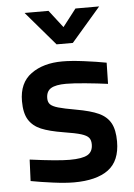

<svg xmlns="http://www.w3.org/2000/svg" viewBox="-53 -772 575 823"><g transform="rotate(-5 234.5 -360.0)"><path d="M47 -11 51 -103Q170 -87 222 -87Q276 -87 299 -100Q322 -113 322 -145Q322 -163 313.5 -173.5Q305 -184 281 -191.5Q257 -199 206 -207Q145 -217 110.5 -231.5Q76 -246 58 -274.5Q40 -303 40 -355Q40 -434 92.5 -472Q145 -510 227 -510Q265 -510 319.5 -503Q374 -496 416 -488L414 -397Q370 -403 317.5 -408Q265 -413 235 -413Q190 -413 169.5 -400.5Q149 -388 149 -358Q149 -341 158.5 -331.5Q168 -322 192 -315Q216 -308 267 -299Q330 -288 364.5 -272Q399 -256 415 -227Q431 -198 431 -148Q431 -64 380 -26.5Q329 11 232 11Q196 11 142.5 4Q89 -3 47 -11ZM84 -731H187L245 -656L303 -731H405L279 -585H209Z"/></g></svg>

Font: Cairo SemiBold
Style: Regular
Weight: 600
Designer: Mohamed Gaber, Accademia di Belle Arti di Urbino and others
Foundry: Kief Type Foundry, Accademia di Belle Arti di Urbino and others
Version: Version 3.011